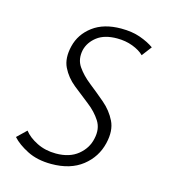

<svg xmlns="http://www.w3.org/2000/svg" viewBox="-73 -477 484 544"><g transform="rotate(15 168.5 -205.0)"><path d="M125 6Q84 6 54.5 -9Q25 -24 9 -42L36 -68Q49 -51 74 -38.5Q99 -26 130 -26Q170 -26 194.5 -46Q219 -66 225 -95Q232 -125 218 -147Q204 -169 180.5 -187Q157 -205 133.5 -224Q110 -243 97.5 -268.5Q85 -294 94 -331Q103 -368 135 -392Q167 -416 218 -416Q250 -416 274 -407.5Q298 -399 315 -387L293 -358Q281 -370 260 -378Q239 -386 214 -386Q177 -386 155.5 -369.5Q134 -353 128 -329Q122 -301 136 -280.5Q150 -260 173.5 -241.5Q197 -223 220.5 -203Q244 -183 257 -156.5Q270 -130 261 -92Q251 -49 216 -21.5Q181 6 125 6Z"/></g></svg>

Font: Ysabeau Office ExtraLight
Style: Italic
Weight: 250
Italic angle: -12°
Designer: Christian Thalmann (Catharsis Fonts)
Version: Version 2.001;gftools[0.9.30]; featfreeze: tnum,lnum,ss02